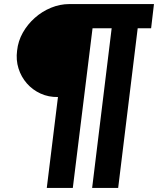

<svg xmlns="http://www.w3.org/2000/svg" viewBox="-20 -720 777 944"><path d="M265 -243Q219 -242 179.5 -260Q140 -278 112 -310Q84 -342 71 -383.5Q58 -425 64 -471Q69 -518 92 -559Q115 -600 151 -632Q187 -664 231 -682Q275 -700 321 -700H737L723 -581H657L561 204H433L529 -581H435L338 204H210Z"/></svg>

Font: Haskoy Bold
Style: Italic
Weight: 700
Designer: Ertekin Erdin
Foundry: Ertekin Erdin
Version: Version 2.000; ttfautohint (v1.8.4.7-5d5b)